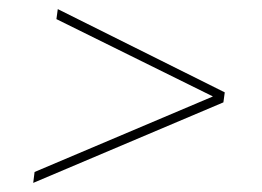

<svg xmlns="http://www.w3.org/2000/svg" viewBox="-20 -509 575 422"><path d="M474 -306 471 -284 53 -107 56 -131 448 -297 104 -467 107 -489Z"/></svg>

Font: Exo 2.0 Thin
Style: Italic
Weight: 250
Italic angle: -8°
Designer: Natanael Gama
Version: Version 1.001;PS 001.001;hotconv 1.0.70;makeotf.lib2.5.58329